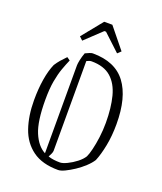

<svg xmlns="http://www.w3.org/2000/svg" viewBox="-144 -868 822 972"><g transform="rotate(20 267.0 -382.5)"><path d="M151 -531Q140 -506 129 -475.5Q118 -445 110.5 -403.5Q103 -362 103 -302Q103 -186 127.5 -127.5Q152 -69 194 -47V-521Q194 -530 198 -549.5Q202 -569 210 -591Q222 -597 232.5 -601Q243 -605 249 -605Q370 -605 427 -529Q484 -453 484 -309Q484 -246 473.5 -192.5Q463 -139 448 -103Q436 -84 414.5 -64Q393 -44 368 -27.5Q343 -11 321 -0.5Q299 10 285 10Q199 10 147 -28Q95 -66 72.5 -131.5Q50 -197 50 -281Q50 -343 58.5 -394.5Q67 -446 83 -482Q94 -499 106.5 -513.5Q119 -528 134 -543ZM231 -74Q231 -67 226.5 -57Q222 -47 217 -38Q232 -33 248 -31Q264 -29 281 -29Q295 -29 319 -40.5Q343 -52 365.5 -69.5Q388 -87 399 -105Q406 -119 413.5 -149.5Q421 -180 426 -218.5Q431 -257 431 -297Q431 -377 415.5 -437.5Q400 -498 362 -531.5Q324 -565 257 -565Q246 -565 231 -557ZM176 -647 158 -664 248 -775H292L382 -664L364 -647L274 -731H265Z"/></g></svg>

Font: Grenze Gotisch ExtraLight
Style: Regular
Weight: 200
Designer: Renata Polastri
Foundry: Omnibus-Type
Version: Version 1.001